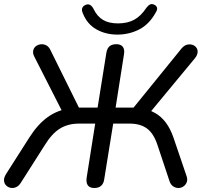

<svg xmlns="http://www.w3.org/2000/svg" viewBox="-20 -933 1019 960"><path d="M452 7Q429 7 419.5 -6Q410 -19 413 -43L456 -315H375Q320 -315 279.5 -290Q239 -265 203 -206L84 -19Q74 -3 60 3Q46 9 32.5 6Q19 3 10 -6.5Q1 -16 0 -30.5Q-1 -45 11 -64L127 -246Q169 -312 218.5 -347.5Q268 -383 330 -391L298 -362L152 -649Q143 -666 146 -680Q149 -694 159.5 -702Q170 -710 184 -711.5Q198 -713 211 -706.5Q224 -700 232 -683L383 -378L362 -395H468L512 -670Q516 -692 528 -702Q540 -712 562 -712Q584 -712 594 -699Q604 -686 600 -662L558 -395H655L634 -378L888 -691Q900 -705 913.5 -709Q927 -713 940 -709.5Q953 -706 961 -696Q969 -686 968 -671.5Q967 -657 954 -641L723 -362L684 -391Q724 -386 755.5 -368Q787 -350 809.5 -319.5Q832 -289 847 -246L912 -55Q919 -37 914 -23Q909 -9 897.5 -1Q886 7 872 7Q858 7 845.5 -1.5Q833 -10 827 -29L768 -206Q749 -265 715.5 -290Q682 -315 628 -315H546L501 -36Q498 -15 485.5 -4Q473 7 452 7ZM567 -760Q508 -760 461.5 -786.5Q415 -813 394 -867Q387 -883 391.5 -893.5Q396 -904 409 -909Q421 -914 431 -908Q441 -902 449 -886Q466 -851 495 -833.5Q524 -816 570 -816Q617 -816 650.5 -834Q684 -852 712 -894Q721 -906 730 -910.5Q739 -915 750 -910Q762 -905 765 -895Q768 -885 759 -871Q726 -811 675.5 -785.5Q625 -760 567 -760Z"/></svg>

Font: Nunito Medium
Style: Italic
Weight: 500
Designer: Vernon Adams
Foundry: Vernon Adams
Version: Version 3.601